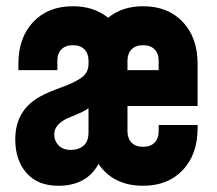

<svg xmlns="http://www.w3.org/2000/svg" viewBox="-20 -583 695 616"><path d="M614 -243H389V-162Q389 -139 402 -125.5Q415 -112 439 -112Q463 -112 476 -125.5Q489 -139 489 -162V-182H614V-172Q614 -88 566.5 -37.5Q519 13 439 13Q344 13 296 -57Q258 13 167 13Q101 13 65 -28Q29 -69 29 -136Q29 -230 110 -274Q131 -286 176.5 -302.5Q222 -319 243 -335Q264 -351 264 -378V-388Q264 -411 251 -424.5Q238 -438 214 -438Q190 -438 177 -424.5Q164 -411 164 -388V-358H39V-378Q39 -462 86.5 -512.5Q134 -563 214 -563Q281 -563 327 -526Q372 -563 439 -563Q519 -563 566.5 -512.5Q614 -462 614 -378ZM389 -388V-358H489V-388Q489 -411 476 -424.5Q463 -438 439 -438Q415 -438 402 -424.5Q389 -411 389 -388ZM264 -159V-236Q253 -227 225 -215.5Q197 -204 193 -202Q154 -182 154 -152Q154 -131 168 -116.5Q182 -102 208 -102Q232 -102 248 -115.5Q264 -129 264 -159Z"/></svg>

Font: Mohave Bold
Style: Regular
Weight: 700
Designer: Gumpita Rahayu
Foundry: Tokotype
Version: Version 2.002;PS 002.002;hotconv 1.0.88;makeotf.lib2.5.64775